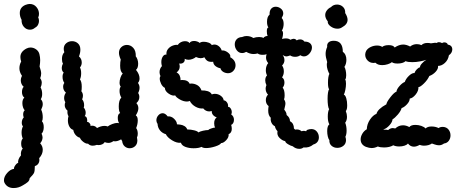

<svg xmlns="http://www.w3.org/2000/svg" viewBox="-47 -749 2329 970"><path d="M53 -683Q53 -712 81 -724Q94 -729 103 -729Q124 -729 137 -713.5Q150 -698 150 -679Q150 -668 146 -661Q150 -654 150 -643Q150 -633 145 -623.5Q140 -614 130 -609Q119 -599 104 -599Q86 -599 73.5 -613.5Q61 -628 62 -649Q53 -665 53 -683ZM-27 162Q-27 169 -24 175Q-10 201 22 201Q47 201 69 187Q85 178 93.5 170.5Q102 163 103 151Q121 133 125 124Q129 115 129 90Q140 87 146 78.5Q152 70 152 59Q152 53 151 50Q169 30 169 8Q169 -11 156 -25Q168 -39 168 -55Q168 -62 163 -74Q168 -78 171 -87Q174 -96 174 -106Q174 -127 165 -136Q169 -143 169 -156Q169 -179 161 -195Q169 -211 169 -223Q169 -238 159 -248Q166 -258 166 -274Q166 -294 158 -307Q164 -319 164 -331Q164 -343 156 -354Q161 -365 161 -378Q161 -389 153 -413Q156 -431 156 -445Q156 -460 152 -476Q148 -491 135 -500Q122 -509 107 -509Q97 -509 87 -504Q56 -488 56 -461Q56 -450 60 -438Q51 -422 51 -404Q51 -385 64 -366Q58 -354 58 -344Q58 -323 73 -310Q69 -308 66.5 -300.5Q64 -293 64 -284Q64 -275 67 -267.5Q70 -260 76 -256Q66 -247 66 -228Q66 -217 69.5 -206.5Q73 -196 78 -192Q70 -185 70 -171Q70 -162 73 -156Q63 -145 63 -129Q63 -117 69 -111Q62 -97 62 -79Q62 -63 68 -49Q60 -41 60 -24Q60 -5 68 1Q56 16 59 36Q51 45 47 55.5Q43 66 45 74Q38 75 30 86.5Q22 98 24 104Q6 106 -10.5 124.5Q-27 143 -27 162Z M421 -13Q407 -13 398 -23Q387 -22 373.5 -32.5Q360 -43 357 -53Q345 -56 335.5 -66.5Q326 -77 323 -93Q311 -96 303.5 -109.5Q296 -123 296 -141Q296 -152 299 -162Q292 -173 294 -190Q280 -202 280 -218Q280 -226 283 -233Q277 -242 277 -254Q277 -269 286 -281Q272 -293 272 -311Q272 -322 278 -330Q269 -343 269 -361Q269 -375 275 -382Q265 -390 265 -406Q265 -416 271 -428Q266 -436 266 -451Q266 -473 278 -485Q275 -494 275 -502Q275 -520 287.5 -530.5Q300 -541 317 -541Q334 -541 346.5 -530Q359 -519 359 -498Q359 -482 352 -464Q366 -452 366 -433Q366 -419 357 -408Q363 -397 363 -379Q363 -360 357 -348Q366 -336 366 -311Q366 -294 364 -288Q372 -279 372 -265Q372 -257 368 -247Q378 -236 378 -217Q378 -211 376 -205Q380 -202 383 -194.5Q386 -187 386 -179Q386 -169 381 -162Q389 -161 392 -151.5Q395 -142 393 -133H394Q401 -133 406.5 -125.5Q412 -118 410 -112Q413 -114 419 -114Q427 -114 433.5 -110.5Q440 -107 443 -102Q463 -113 481 -113Q490 -113 497 -110Q506 -117 520.5 -122.5Q535 -128 546 -128Q551 -128 555 -126Q548 -137 548 -154Q548 -173 560 -178Q553 -186 553 -212Q553 -243 566 -256Q557 -271 557 -289Q557 -305 563 -311Q557 -319 557 -331Q557 -343 561.5 -356.5Q566 -370 573 -378Q560 -387 560 -417Q560 -436 563 -448Q554 -468 554 -482Q554 -500 566 -511Q578 -522 594 -522Q613 -522 626.5 -507Q640 -492 639 -464Q644 -459 647.5 -448.5Q651 -438 651 -427Q651 -405 640 -396Q658 -374 658 -353Q658 -339 650 -330Q658 -319 658 -306Q658 -293 651 -279Q657 -270 657 -259Q657 -241 642 -228Q652 -217 652 -202Q652 -186 639 -166Q649 -160 649 -141Q649 -122 641 -102Q649 -91 649 -73Q649 -62 645 -55Q647 -45 647 -40Q647 -21 635.5 -10.5Q624 0 608 0Q594 0 583 -9.5Q572 -19 570 -37Q569 -38 567.5 -40.5Q566 -43 565 -45Q548 -35 534 -35Q529 -35 526 -36Q513 -27 501 -27Q491 -27 482 -31Q478 -24 469.5 -20Q461 -16 451 -16Q445 -16 442 -17Q431 -13 421 -13Z M1124 -98Q1124 -78 1108 -71Q1110 -56 1096 -41Q1082 -26 1070 -26Q1065 -17 1040 -9Q1015 -1 994 -1Q979 -1 971 -7Q957 0 931 0Q908 0 889.5 -7Q871 -14 867 -28Q847 -25 822.5 -40Q798 -55 791 -71Q773 -76 761.5 -90Q750 -104 749 -123Q743 -132 743 -141Q743 -155 752.5 -166Q762 -177 775 -177Q788 -177 800 -161Q818 -163 832.5 -149Q847 -135 847 -121Q850 -121 862.5 -119.5Q875 -118 885 -112Q895 -106 899 -95Q917 -95 934.5 -90.5Q952 -86 955 -80Q963 -85 978.5 -88.5Q994 -92 1005 -92Q1008 -96 1020 -100Q1032 -104 1040 -105Q1035 -112 1035 -126Q1035 -147 1048 -156Q1036 -160 1029 -168.5Q1022 -177 1023 -188Q1015 -186 1011 -186Q992 -186 980 -201Q960 -199 940.5 -210Q921 -221 912 -239Q905 -236 897 -236Q880 -236 861.5 -246.5Q843 -257 838 -267Q824 -263 805 -276Q786 -289 786 -305Q774 -311 767 -325.5Q760 -340 760 -352Q760 -361 764 -364Q759 -374 759 -384Q759 -402 771 -415Q768 -426 768 -435Q768 -452 775.5 -463.5Q783 -475 794 -473Q792 -489 801.5 -501Q811 -513 825.5 -518.5Q840 -524 851 -522Q857 -531 867 -536Q877 -541 887 -541Q904 -541 911 -531Q912 -536 918.5 -539Q925 -542 934 -542Q942 -542 950 -539Q958 -536 962 -532Q968 -538 983 -538Q995 -538 1007 -533.5Q1019 -529 1023 -521Q1029 -524 1036 -524Q1048 -524 1058.5 -515.5Q1069 -507 1073 -494Q1088 -496 1104 -484Q1120 -472 1116 -460Q1143 -445 1143 -419Q1143 -403 1132 -391Q1121 -379 1104 -379Q1089 -380 1079 -387Q1069 -394 1067 -404Q1054 -406 1042.5 -414.5Q1031 -423 1030 -437Q1011 -435 1001.5 -441Q992 -447 985 -460Q978 -455 967 -455Q956 -455 943 -461Q936 -455 925.5 -451Q915 -447 905 -447Q894 -447 886 -452Q888 -440 880 -433Q872 -426 858 -428Q861 -421 861 -413Q861 -395 845 -383Q856 -378 861 -366.5Q866 -355 865 -344L873 -345Q903 -345 911 -326L919 -327Q935 -327 949.5 -319Q964 -311 971 -292Q987 -293 1002 -288.5Q1017 -284 1023 -272Q1031 -275 1038 -275Q1055 -275 1068.5 -265Q1082 -255 1083 -242Q1092 -242 1099.5 -232Q1107 -222 1105 -209Q1112 -210 1118 -201.5Q1124 -193 1124 -182Q1124 -176 1121 -171Q1135 -161 1135 -144Q1135 -135 1131.5 -128Q1128 -121 1121 -118Q1124 -108 1124 -98Z M1516 -96Q1520 -97 1526 -97Q1543 -97 1553.5 -84.5Q1564 -72 1564 -55Q1564 -42 1557 -32.5Q1550 -23 1536 -19Q1515 -1 1486 -4Q1478 3 1465 3Q1447 3 1432 -10Q1422 -12 1408 -20.5Q1394 -29 1394 -36Q1380 -38 1365.5 -52Q1351 -66 1355 -86Q1344 -98 1342 -111Q1330 -117 1324.5 -129Q1319 -141 1321 -154Q1308 -166 1308 -190Q1308 -199 1310 -213Q1296 -224 1296 -243Q1296 -260 1307 -271Q1295 -283 1295 -302Q1295 -309 1299 -319Q1293 -331 1293 -343Q1293 -359 1302 -368Q1296 -380 1296 -394Q1296 -406 1299.5 -415.5Q1303 -425 1308 -430Q1297 -443 1297 -458Q1297 -466 1300 -475Q1291 -472 1280 -472Q1263 -472 1255 -479Q1243 -476 1234 -476Q1216 -476 1197 -487Q1187 -481 1176 -481Q1160 -481 1149.5 -494.5Q1139 -508 1139 -525Q1139 -540 1148.5 -550.5Q1158 -561 1176 -562Q1188 -567 1198 -567Q1218 -567 1233 -557Q1246 -562 1262 -562Q1276 -562 1284 -557Q1285 -561 1292.5 -564.5Q1300 -568 1305 -567Q1301 -576 1301 -591Q1301 -609 1309 -610Q1302 -620 1302 -639Q1302 -665 1315 -675Q1314 -695 1323 -705Q1332 -715 1346 -715Q1360 -715 1372 -705.5Q1384 -696 1384 -681Q1384 -671 1376 -658Q1386 -649 1386 -628Q1386 -619 1383.5 -609.5Q1381 -600 1377 -595Q1383 -591 1383 -579Q1383 -569 1378 -552Q1387 -555 1397 -555Q1412 -555 1420 -548Q1430 -553 1436 -553Q1446 -553 1452 -545Q1459 -550 1469 -550Q1483 -550 1491 -539Q1510 -539 1519.5 -530.5Q1529 -522 1529 -509Q1529 -493 1516.5 -478.5Q1504 -464 1488 -464Q1479 -464 1470 -470Q1460 -462 1444 -462Q1429 -462 1419 -469Q1406 -464 1400 -464Q1392 -464 1381 -471Q1390 -459 1390 -445Q1390 -430 1378 -418Q1387 -406 1387 -388Q1387 -372 1378 -358Q1390 -350 1390 -332Q1390 -317 1381 -306Q1391 -295 1391 -267Q1391 -255 1388 -247Q1395 -237 1395 -226Q1395 -220 1392.5 -210.5Q1390 -201 1389 -195Q1401 -181 1401 -168Q1418 -155 1418 -137Q1438 -126 1438 -100Q1440 -97 1442 -96Q1444 -95 1445 -94L1452 -95Q1467 -95 1476 -86Q1484 -88 1489 -88Q1492 -88 1500 -86Q1501 -91 1505.5 -93Q1510 -95 1516 -96Z M1596 -673Q1596 -657 1609 -641Q1607 -628 1623 -616Q1639 -604 1658 -604Q1671 -604 1681 -611Q1709 -626 1709 -649Q1709 -664 1697 -683Q1698 -703 1685.5 -714.5Q1673 -726 1656 -726Q1637 -726 1625 -713Q1612 -707 1604 -696Q1596 -685 1596 -673ZM1707 -217Q1707 -195 1700 -188Q1706 -173 1706 -159Q1706 -141 1697 -129Q1704 -112 1704 -89Q1704 -70 1698 -58Q1701 -49 1701 -41Q1701 -23 1688 -12.5Q1675 -2 1657 -2Q1640 -2 1628 -12.5Q1616 -23 1617 -41Q1612 -47 1609 -60Q1606 -73 1606 -87Q1606 -113 1617 -121Q1609 -134 1609 -160Q1609 -186 1616 -198Q1612 -202 1610 -217Q1608 -232 1608 -250Q1608 -267 1610 -280.5Q1612 -294 1616 -298Q1610 -304 1610 -331Q1610 -362 1617 -376Q1612 -384 1608 -397Q1604 -410 1604 -421Q1604 -431 1606 -435Q1598 -461 1598 -477Q1598 -494 1606 -512Q1604 -527 1613 -535Q1622 -543 1639 -543Q1685 -543 1685 -487Q1694 -481 1698.5 -470.5Q1703 -460 1703 -447Q1703 -426 1693 -411Q1697 -405 1699.5 -393Q1702 -381 1702 -369Q1702 -353 1697 -347Q1701 -342 1701 -326Q1701 -311 1697.5 -294Q1694 -277 1690 -271Q1698 -268 1702.5 -252Q1707 -236 1707 -217Z M2191 -108Q2209 -107 2219 -94.5Q2229 -82 2229 -65Q2229 -50 2220.5 -38Q2212 -26 2196 -24Q2184 -15 2171 -15Q2161 -15 2149.5 -19Q2138 -23 2135 -24Q2119 -13 2094 -13Q2085 -13 2073 -17Q2057 -8 2044 -8Q2026 -8 2014 -24Q2009 -17 1996.5 -13Q1984 -9 1970 -9Q1952 -9 1940 -15Q1921 -4 1893 -4Q1873 -4 1862 -9Q1846 -1 1830 -1Q1819 -1 1802 -7Q1775 -18 1775 -45Q1775 -59 1783.5 -73.5Q1792 -88 1806 -96Q1807 -122 1822 -144.5Q1837 -167 1855 -174Q1861 -198 1905 -222Q1906 -233 1925 -257.5Q1944 -282 1956 -286Q1957 -298 1971 -314Q1985 -330 1998 -335Q2004 -352 2019.5 -366.5Q2035 -381 2047 -380Q2050 -390 2059 -399Q2068 -408 2075 -409Q2074 -417 2084.5 -428.5Q2095 -440 2107 -447Q2097 -443 2076 -439Q2055 -435 2036 -435Q2013 -435 2002 -440Q1996 -434 1985 -431Q1974 -428 1962 -428Q1941 -428 1933 -435Q1926 -429 1912 -424.5Q1898 -420 1884 -420Q1861 -420 1850 -432Q1846 -431 1840 -431Q1822 -431 1810 -443.5Q1798 -456 1798 -473Q1798 -482 1803 -492Q1810 -504 1825.5 -511.5Q1841 -519 1858 -519Q1874 -519 1884 -512Q1895 -521 1917 -521Q1940 -521 1947 -509Q1969 -524 1990 -524Q2006 -524 2025 -514Q2040 -526 2059 -526Q2072 -526 2082 -521Q2093 -532 2112 -532Q2124 -532 2130 -530Q2148 -533 2151 -533Q2157 -533 2160 -532Q2163 -536 2170 -536Q2179 -536 2187 -531Q2190 -535 2198 -535Q2204 -535 2209 -532Q2214 -529 2215 -524Q2238 -520 2238 -499Q2238 -491 2233.5 -483Q2229 -475 2221 -470Q2217 -446 2200.5 -431Q2184 -416 2166 -416Q2168 -402 2154.5 -387Q2141 -372 2122 -365Q2113 -345 2094.5 -327Q2076 -309 2067 -309Q2068 -290 2053 -271.5Q2038 -253 2023 -251Q2023 -237 2009 -222Q1995 -207 1982 -203Q1978 -188 1963 -170.5Q1948 -153 1936 -146Q1935 -132 1920.5 -116Q1906 -100 1892 -96Q1892 -95 1891 -95Q1890 -95 1890 -94Q1910 -94 1914 -92Q1925 -102 1938 -102Q1942 -102 1950 -100Q1967 -116 1989 -116Q2005 -116 2021 -107Q2029 -118 2052 -118Q2067 -118 2081.5 -113Q2096 -108 2103 -100Q2113 -110 2133 -110Q2153 -110 2169 -102Q2176 -108 2191 -108Z"/></svg>

Font: Pangolin
Style: Regular
Weight: 400
Designer: Kevin Burke
Foundry: Google, Inc.
Version: Version 1.101